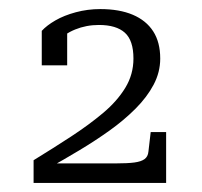

<svg xmlns="http://www.w3.org/2000/svg" viewBox="-20 -772 444 423"><path d="M235 -412H84Q82 -412 81 -408.5Q80 -405 81 -403Q82 -401 86 -401Q120 -420 155 -441Q190 -462 221.5 -484.5Q253 -507 278.5 -532.5Q304 -558 318.5 -585.5Q333 -613 333 -643Q333 -679 317.5 -703Q302 -727 272.5 -739.5Q243 -752 201 -752Q173 -752 147 -745Q121 -738 102 -727Q83 -716 72 -704V-628H128V-710Q124 -709 119.5 -705Q115 -701 111.5 -694.5Q108 -688 107 -680Q121 -697 145.5 -707Q170 -717 198 -717Q236 -717 255 -700Q274 -683 274 -643Q274 -608 256 -578.5Q238 -549 207 -523Q176 -497 137 -471.5Q98 -446 54 -419V-369H346V-481H312L307 -438Q306 -427 298.5 -421.5Q291 -416 276 -414Q261 -412 235 -412Z"/></svg>

Font: Roboto Serif 20pt ExtraLight
Style: Regular
Weight: 250
Version: Version 1.008